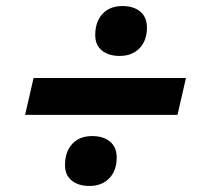

<svg xmlns="http://www.w3.org/2000/svg" viewBox="-20 -644 663 635"><path d="M595 -386 567 -264H63L91 -386ZM276 -29Q239 -29 217 -47Q195 -65 195 -98Q195 -142 219 -168Q243 -194 285 -194Q322 -194 344 -175.5Q366 -157 366 -123Q366 -80 341.5 -54.5Q317 -29 276 -29ZM376 -459Q339 -459 317 -477Q295 -495 295 -528Q295 -572 319 -598Q343 -624 385 -624Q422 -624 444 -605.5Q466 -587 466 -553Q466 -510 441.5 -484.5Q417 -459 376 -459Z"/></svg>

Font: Kantumruy Pro
Style: Bold Italic
Weight: 700
Italic angle: -13°
Version: Version 1.002